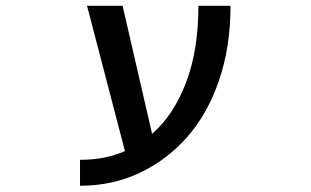

<svg xmlns="http://www.w3.org/2000/svg" viewBox="-20 -542 1040 643"><path d="M489.3 -93.8Q560.5 -155.3 602.5 -264.2Q644.5 -373 644.5 -522.5H752Q752 -383.8 712.9 -271Q673.8 -158.2 605.5 -81.5Q537.1 -4.9 446.3 37.6Q355.5 80.1 248 80.1V-6.8Q333 -6.8 398.4 -36.1L271.5 -522.5H390.6Z"/></svg>

Font: Gen Shin Gothic Monospace Medium
Style: Regular
Weight: 500
Designer: [Source Han Sans]
Ryoko NISHIZUKA  (kana & ideographs); Paul D. Hunt (Latin, Greek & Cyrillic); Wenlong ZHANG  (bopomofo
Version: Version 1.002.20150607